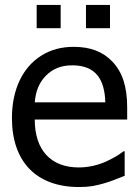

<svg xmlns="http://www.w3.org/2000/svg" viewBox="-20 -752 566 785"><path d="M228 -731.9H129.9V-636.7H228ZM429.7 -731.9H331.5V-636.7H429.7ZM303.2 12.7C324.2 12.7 342.8 11.2 358.4 8.8C390.1 2.9 420.4 -5.9 449.7 -17.6L489.7 -33.2V-133.3H484.4C466.3 -118.7 442.9 -105 414.1 -91.8C380.9 -76.7 341.3 -67.4 302.2 -67.4C188.5 -67.4 122.1 -137.7 122.1 -263.2H500V-313C500 -398.4 480 -457.5 439.5 -500C400.4 -541 349.6 -560.5 281.2 -560.5C231.4 -560.5 187.5 -548.8 149.4 -524.9C73.2 -477.5 28.8 -386.7 28.8 -269.5C28.8 -89.8 129.4 12.7 303.2 12.7ZM122.1 -333.5C126 -379.9 139.6 -413.1 167 -441.9C195.8 -470.7 228.5 -484.9 275.9 -484.9C322.8 -484.9 357.4 -470.7 379.4 -442.9C398.9 -418 409.2 -381.8 410.6 -333.5Z"/></svg>

Font: SG Kara
Style: Regular
Weight: 400
Designer: Damoon Khanjanzadeh
Version: Version 1.000